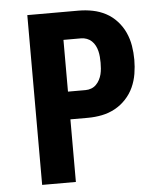

<svg xmlns="http://www.w3.org/2000/svg" viewBox="-53 -781 705 828"><g transform="rotate(-5 300.0 -367.5)"><path d="M96 0V-735H318Q349 -735 379 -729Q409 -723 435.5 -709Q462 -695 483 -672Q504 -649 516.5 -621.5Q529 -594 534 -564Q539 -534 539 -503Q539 -473 534 -442.5Q529 -412 516.5 -384.5Q504 -357 483 -334.5Q462 -312 435.5 -297.5Q409 -283 379 -277Q349 -271 318 -271H242V0ZM242 -391H318Q331 -391 343 -395.5Q355 -400 364 -409Q373 -418 379 -429.5Q385 -441 388 -453Q391 -465 392 -478Q393 -491 393 -503Q393 -516 392 -528.5Q391 -541 388 -553.5Q385 -566 379 -577.5Q373 -589 364 -597.5Q355 -606 343 -610.5Q331 -615 318 -615H242Z"/></g></svg>

Font: Iosevka Aile Heavy
Style: Regular
Weight: 900
Designer: Belleve Invis
Foundry: Belleve Invis
Version: Version 31.1.0; ttfautohint (v1.8.4)